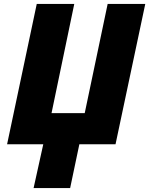

<svg xmlns="http://www.w3.org/2000/svg" viewBox="-20 -734 759 977"><path d="M150.9 223.1 200.2 0H16.1L167 -713.9H357.9L242.2 -158.2H411.1L527.8 -713.9H719.2L567.9 0H383.8L336.9 223.1Z"/></svg>

Font: Open Sans ExtraBold
Style: Italic
Weight: 800
Italic angle: -12°
Designer: Monotype Design Team
Foundry: Monotype Imaging Inc.
Version: Version 3.000; ttfautohint (v1.8.4)